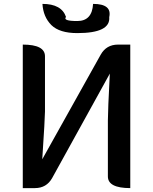

<svg xmlns="http://www.w3.org/2000/svg" viewBox="-20 -966 785 986"><path d="M97 0V-737Q211 -737 211 -677V-393Q211 -361 197 -148L497 -685Q526 -737 586 -737H649V0Q534 0 534 -60V-347Q534 -398 544 -588L248 -52Q219 0 159 0ZM377 -796Q286 -796 244 -837Q202 -879 198 -946Q296 -946 319 -879Q301 -858 377 -858Q453 -858 458 -946Q556 -946 541 -878Q548 -796 377 -796Z"/></svg>

Font: Swei Half Moon CJK SC
Style: Medium
Weight: 500
Version: Version 2.071